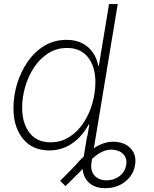

<svg xmlns="http://www.w3.org/2000/svg" viewBox="-20 -748 779 969"><path d="M511.7 201.7Q468.8 201.7 441.7 183.8Q414.6 166 403.6 135.7Q392.6 105.5 398.4 68.4L419.4 -59.1H463.4L441.9 71.8Q435.1 114.3 457.3 138.2Q479.5 162.1 518.1 162.1Q555.2 162.1 583 140.9Q610.8 119.6 616.7 85Q622.6 51.3 602.1 30Q581.5 8.8 545.4 7.3Q521.5 6.3 497.8 16.8Q474.1 27.3 447.8 50.8Q421.4 74.2 389.2 113.3L310.5 191.4L283.7 164.6L355 92.3Q412.6 25.4 459.2 -3.7Q505.9 -32.7 550.8 -32.7Q606.4 -32.7 638.4 0Q670.4 32.7 661.6 85Q652.8 137.2 610.8 169.4Q568.8 201.7 511.7 201.7ZM229 11.2Q144 11.2 95.9 -47.6Q47.9 -106.4 47.9 -202.1Q47.9 -264.2 66.4 -325.2Q85 -386.2 119.6 -436.5Q154.3 -486.8 203.9 -516.8Q253.4 -546.9 315.9 -546.9Q362.3 -546.9 395.8 -529.3Q429.2 -511.7 449.2 -482.2Q469.2 -452.6 475.6 -417H479L530.3 -727.5H574.2L453.6 0H410.6L430.7 -118.7H426.8Q407.7 -82.5 378.7 -53Q349.6 -23.4 312 -6.1Q274.4 11.2 229 11.2ZM234.4 -29.8Q288.1 -29.8 330.3 -56.9Q372.6 -84 401.9 -128.7Q431.2 -173.3 446.3 -227.1Q461.4 -280.8 461.4 -333.5Q461.4 -411.1 424.6 -458.5Q387.7 -505.9 318.8 -505.9Q265.6 -505.9 223.6 -479.2Q181.6 -452.6 152.3 -408.4Q123 -364.3 107.4 -311Q91.8 -257.8 91.8 -204.6Q91.8 -126.5 128.7 -78.1Q165.5 -29.8 234.4 -29.8Z"/></svg>

Font: Inter 18pt ExtraLight
Style: Italic
Weight: 250
Italic angle: -9.3988°
Designer: Rasmus Andersson
Foundry: rsms
Version: Version 4.001;git-66647c0bb